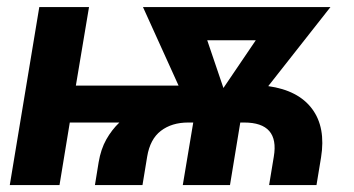

<svg xmlns="http://www.w3.org/2000/svg" viewBox="-20 -536 1026 556"><path d="M254.9 0 265.6 -65.9Q272 -104 287.8 -132.1Q303.7 -160.2 325.7 -181.2H182.1L152.3 0H8.3L93.8 -515.6H237.8L199.7 -288.1H497.1L394 -515.6H937L756.8 -286.6Q843.8 -274.4 883.8 -220.7Q923.8 -167 909.7 -80.1L896.5 0H759.3L772.9 -82.5Q789.6 -181.2 687 -181.2H675.8L646 0H509.3L539.6 -181.2H524.9Q477.5 -181.2 446 -157.2Q414.6 -133.3 406.2 -82.5L392.6 0ZM627 -281.2 720.7 -419.4H580.1Z"/></svg>

Font: Inter Display
Style: Bold Italic
Weight: 700
Italic angle: -9.39999°
Designer: Rasmus Andersson
Foundry: rsms
Version: Version 4.000;git-a52131595